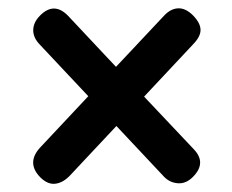

<svg xmlns="http://www.w3.org/2000/svg" viewBox="-20 -572 558 461"><path d="M76.5 -146.5Q42 -182 78 -219.5L192 -341L75.5 -465Q59.5 -481.5 59.8 -500Q60 -518.5 76.5 -535Q110 -568.5 143.5 -534L258.5 -411.5L375 -535.5Q390.5 -551.5 408.2 -552Q426 -552.5 443.5 -535Q461 -517 461.5 -500.8Q462 -484.5 444 -466L326 -340L445 -214Q477 -181 443 -147Q426.5 -130.5 407 -132Q387.5 -133.5 374 -147.5L259.5 -269.5L146.5 -149Q130 -132.5 112 -130.8Q94 -129 76.5 -146.5Z"/></svg>

Font: Fraunces 72pt SuperSoft
Style: Bold
Weight: 700
Version: Version 1.000;[0bf87f6ff]